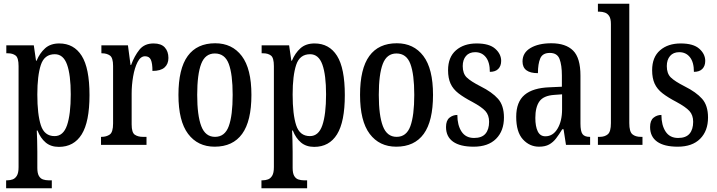

<svg xmlns="http://www.w3.org/2000/svg" viewBox="-20 -780 3862 1034"><path d="M13 234V191H20Q35 191 48.5 186Q62 181 71 166Q80 151 80 120V-424Q80 -469 64 -481Q48 -493 23 -493H14V-536H162L174 -453H177Q194 -494 223 -520Q252 -546 299 -546Q378 -546 420 -479.5Q462 -413 462 -268Q462 -124 420 -56.5Q378 11 297 11Q254 11 226 -12.5Q198 -36 182 -77H178Q179 -54 180 -25.5Q181 3 181 37V124Q181 153 189.5 167.5Q198 182 212 186.5Q226 191 240 191H259V234ZM274 -47Q321 -47 341 -105.5Q361 -164 361 -272Q361 -377 341 -432.5Q321 -488 275 -488Q219 -488 200 -430.5Q181 -373 181 -271Q181 -164 200 -105.5Q219 -47 274 -47Z M524 0V-43H527Q553 -43 571 -55.5Q589 -68 589 -115V-425Q589 -469 572 -481Q555 -493 529 -493H526V-536H669L683 -430H686Q704 -479 731 -512.5Q758 -546 807 -546Q848 -546 867.5 -524.5Q887 -503 887 -468Q887 -435 866 -416.5Q845 -398 801 -398Q801 -439 792.5 -458Q784 -477 761 -477Q737 -477 721 -446Q705 -415 697 -368.5Q689 -322 689 -276V-110Q689 -66 706 -54.5Q723 -43 749 -43H769V0Z M1136 10Q1045 10 993 -59Q941 -128 941 -269Q941 -410 991 -478.5Q1041 -547 1139 -547Q1230 -547 1282 -478.5Q1334 -410 1334 -269Q1334 -128 1284 -59Q1234 10 1136 10ZM1138 -43Q1191 -43 1212 -100.5Q1233 -158 1233 -269Q1233 -380 1212 -436Q1191 -492 1137 -492Q1085 -492 1063.5 -436Q1042 -380 1042 -269Q1042 -158 1064 -100.5Q1086 -43 1138 -43Z M1388 234V191H1395Q1410 191 1423.5 186Q1437 181 1446 166Q1455 151 1455 120V-424Q1455 -469 1439 -481Q1423 -493 1398 -493H1389V-536H1537L1549 -453H1552Q1569 -494 1598 -520Q1627 -546 1674 -546Q1753 -546 1795 -479.5Q1837 -413 1837 -268Q1837 -124 1795 -56.5Q1753 11 1672 11Q1629 11 1601 -12.5Q1573 -36 1557 -77H1553Q1554 -54 1555 -25.5Q1556 3 1556 37V124Q1556 153 1564.5 167.5Q1573 182 1587 186.5Q1601 191 1615 191H1634V234ZM1649 -47Q1696 -47 1716 -105.5Q1736 -164 1736 -272Q1736 -377 1716 -432.5Q1696 -488 1650 -488Q1594 -488 1575 -430.5Q1556 -373 1556 -271Q1556 -164 1575 -105.5Q1594 -47 1649 -47Z M2114 10Q2023 10 1971 -59Q1919 -128 1919 -269Q1919 -410 1969 -478.5Q2019 -547 2117 -547Q2208 -547 2260 -478.5Q2312 -410 2312 -269Q2312 -128 2262 -59Q2212 10 2114 10ZM2116 -43Q2169 -43 2190 -100.5Q2211 -158 2211 -269Q2211 -380 2190 -436Q2169 -492 2115 -492Q2063 -492 2041.5 -436Q2020 -380 2020 -269Q2020 -158 2042 -100.5Q2064 -43 2116 -43Z M2531 10Q2458 10 2420 -17Q2382 -44 2382 -96Q2382 -131 2400.5 -146Q2419 -161 2443 -161Q2443 -106 2465.5 -71.5Q2488 -37 2533 -37Q2575 -37 2594.5 -60Q2614 -83 2614 -124Q2614 -160 2594 -182Q2574 -204 2524 -231Q2478 -255 2449 -277.5Q2420 -300 2406.5 -329.5Q2393 -359 2393 -402Q2393 -472 2435.5 -509Q2478 -546 2547 -546Q2615 -546 2647 -517.5Q2679 -489 2679 -452Q2679 -425 2663.5 -409Q2648 -393 2618 -393Q2618 -445 2596.5 -472Q2575 -499 2539 -499Q2507 -499 2489.5 -478.5Q2472 -458 2472 -424Q2472 -384 2493.5 -363Q2515 -342 2568 -315Q2630 -284 2662 -248Q2694 -212 2694 -147Q2694 -75 2651.5 -32.5Q2609 10 2531 10Z M2883 10Q2832 10 2796 -29.5Q2760 -69 2760 -151Q2760 -231 2805 -269Q2850 -307 2941 -310L3006 -313V-373Q3006 -429 2993.5 -462Q2981 -495 2941 -495Q2902 -495 2889.5 -465.5Q2877 -436 2877 -386Q2794 -386 2794 -449Q2794 -496 2837 -521.5Q2880 -547 2949 -547Q3027 -547 3066.5 -507.5Q3106 -468 3106 -373V-115Q3106 -73 3117 -58Q3128 -43 3155 -43H3158V0H3028L3015 -84H3008Q2991 -56 2975 -35Q2959 -14 2937.5 -2Q2916 10 2883 10ZM2917 -46Q2958 -46 2982.5 -87Q3007 -128 3007 -191V-272L2965 -269Q2907 -265 2885 -234Q2863 -203 2863 -145Q2863 -99 2876 -72.5Q2889 -46 2917 -46Z M3200 0V-43H3210Q3237 -43 3253.5 -57Q3270 -71 3270 -117V-650Q3270 -679 3261 -693Q3252 -707 3238 -712Q3224 -717 3210 -717H3200V-760H3369V-117Q3369 -71 3385.5 -57Q3402 -43 3431 -43H3440V0Z M3630 10Q3557 10 3519 -17Q3481 -44 3481 -96Q3481 -131 3499.5 -146Q3518 -161 3542 -161Q3542 -106 3564.5 -71.5Q3587 -37 3632 -37Q3674 -37 3693.5 -60Q3713 -83 3713 -124Q3713 -160 3693 -182Q3673 -204 3623 -231Q3577 -255 3548 -277.5Q3519 -300 3505.5 -329.5Q3492 -359 3492 -402Q3492 -472 3534.5 -509Q3577 -546 3646 -546Q3714 -546 3746 -517.5Q3778 -489 3778 -452Q3778 -425 3762.5 -409Q3747 -393 3717 -393Q3717 -445 3695.5 -472Q3674 -499 3638 -499Q3606 -499 3588.5 -478.5Q3571 -458 3571 -424Q3571 -384 3592.5 -363Q3614 -342 3667 -315Q3729 -284 3761 -248Q3793 -212 3793 -147Q3793 -75 3750.5 -32.5Q3708 10 3630 10Z"/></svg>

Font: Noto Serif Lao ExtraCondensed Medium
Style: Regular
Weight: 500
Width: 2
Designer: Monotype Design Team
Foundry: Monotype Imaging Inc.
Version: Version 2.003; ttfautohint (v1.8.4.7-5d5b)